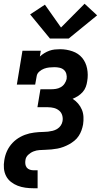

<svg xmlns="http://www.w3.org/2000/svg" viewBox="-25 -801 545 1026"><path d="M155 205Q132 205 110.5 202Q89 199 69.5 191.5Q50 184 33.5 171Q17 158 7.5 139.5Q-2 121 -4 99Q-6 77 -2 55Q0 42 3.5 30Q7 18 12.5 6Q18 -6 25.5 -17Q33 -28 42 -37.5Q51 -47 61.5 -55Q72 -63 84 -69.5Q96 -76 108 -80.5Q120 -85 132.5 -88Q145 -91 157.5 -92.5Q170 -94 182 -95Q194 -96 206.5 -96Q219 -96 231.5 -97.5Q244 -99 256.5 -102Q269 -105 280.5 -112Q292 -119 299.5 -130Q307 -141 309 -153Q312 -169 307.5 -184.5Q303 -200 291 -210Q279 -220 263.5 -224Q248 -228 231 -228H175L191 -324H247Q260 -324 273.5 -326Q287 -328 299.5 -335Q312 -342 320 -354Q328 -366 331 -379Q333 -393 329.5 -406Q326 -419 316.5 -427.5Q307 -436 293.5 -439Q280 -442 266 -442Q252 -442 238 -440.5Q224 -439 210.5 -434Q197 -429 185 -418.5Q173 -408 171 -394L163 -349H65L95 -530H193L188 -499Q199 -509 212 -517Q225 -525 239 -530Q253 -535 267.5 -536.5Q282 -538 296 -538Q330 -538 362 -527Q394 -516 414 -492Q434 -468 440.5 -434.5Q447 -401 441 -367Q439 -352 433.5 -337Q428 -322 417 -309.5Q406 -297 392 -288Q378 -279 363 -273Q379 -263 392 -248Q405 -233 412.5 -215Q420 -197 421 -176.5Q422 -156 419 -136Q416 -120 410.5 -104.5Q405 -89 395.5 -74.5Q386 -60 372.5 -49Q359 -38 344.5 -30Q330 -22 314 -16Q298 -10 282 -7Q266 -4 250 -2.5Q234 -1 218 -0.5Q202 0 186 1Q170 2 154.5 8Q139 14 126 26Q113 38 111 54Q109 65 110.5 76Q112 87 118 94.5Q124 102 134 105.5Q144 109 155 109H176V205ZM242 -595 136 -724 215 -776 301 -654 427 -781 494 -719 342 -595Z"/></svg>

Font: Iosevka Curly Slab Oblique
Style: Bold
Weight: 700
Italic angle: -9°
Monospace: yes
Designer: Belleve Invis
Foundry: Belleve Invis
Version: Version 11.1.0; ttfautohint (v1.8.3)